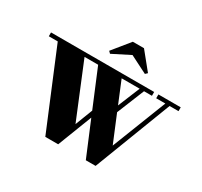

<svg xmlns="http://www.w3.org/2000/svg" viewBox="-201 -1286 1642 1564"><g transform="rotate(30 619.5 -504.0)"><path d="M677 -922.5 513 -839.5 495 -857.5 625 -1017.5H730L860 -857.5L841 -839.5ZM980 -714H905.5L801 -456.5L906 -203L1106 -714H1020V-750H1230V-714H1146L868 10H776L641 -313L516 10H395L94 -714H10V-750H980ZM556 -203 619 -366 474 -714H346ZM695 -714 780 -508 864.5 -714Z"/></g></svg>

Font: Bodoni* 06pt Fatface
Style: Regular
Weight: 900
Version: Version 2.3